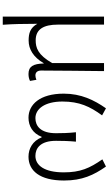

<svg xmlns="http://www.w3.org/2000/svg" viewBox="281 -868 786 1388"><g transform="rotate(90 674.0 -174.0)"><path d="M100 199H159C153 111 153 66 152 -51C181 1 221 12 273 12C336 12 393 -22 437 -97H439C441 -20 461 13 515 13C537 13 553 8 565 2L557 -44C543 -39 535 -37 525 -37C505 -37 490 -50 490 -78C490 -225 493 -379 494 -533H436V-158C376 -54 325 -39 271 -39C191 -39 158 -97 158 -199V-533H100Z M831 13C890 13 944 -17 969 -82H973C999 -17 1054 13 1113 13C1214 13 1285 -68 1285 -244C1285 -375 1246 -458 1184 -547L1132 -521C1196 -429 1226 -362 1226 -242C1226 -101 1175 -37 1107 -37C1053 -37 998 -71 998 -186C998 -228 999 -275 1004 -330H936C942 -275 943 -228 943 -186C943 -72 889 -37 834 -37C768 -37 714 -104 714 -232C714 -355 750 -431 814 -519L763 -547C703 -461 657 -367 657 -242C657 -69 736 13 831 13Z"/></g></svg>

Font: Noto Sans JP Light
Style: Regular
Weight: 300
Designer: Ryoko NISHIZUKA (kana & ideographs); Paul D. Hunt (Latin, Greek & Cyrillic); Wenlong ZHANG (bopomofo); Sandoll Communica
Foundry: Adobe Systems Incorporated
Version: Version 1.004;PS 1.004;hotconv 1.0.82;makeotf.lib2.5.63406